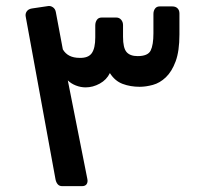

<svg xmlns="http://www.w3.org/2000/svg" viewBox="-20 -632 702 657"><path d="M193 5Q183 5 177.5 -1.5Q172 -8 170 -18L68 -575Q66 -585 71.5 -593Q77 -601 89 -603L143 -611Q152 -613 160.5 -607.5Q169 -602 171 -591L195 -463Q212 -434 252 -434Q282 -433 294 -450Q306 -467 306 -504V-545Q306 -556 311.5 -564Q317 -572 328 -572H378Q388 -572 394.5 -564.5Q401 -557 401 -546V-506Q401 -468 413 -454Q425 -440 451 -440Q486 -440 495.5 -459Q505 -478 505 -518V-584Q505 -595 510.5 -602.5Q516 -610 526 -610H570Q581 -610 587.5 -603.5Q594 -597 594 -586V-514Q594 -457 581 -422Q568 -387 547.5 -367.5Q527 -348 503 -341.5Q479 -335 458 -335Q426 -335 399.5 -345Q373 -355 356 -382Q345 -359 321.5 -346Q298 -333 273 -333Q256 -333 239.5 -339.5Q223 -346 212 -357L279 -19Q281 -9 276.5 -2Q272 5 260 5Z"/></svg>

Font: Fz Rubik Med
Style: Regular
Weight: 500
Designer: Hubert and Fischer
Foundry: Hubert and Fischer
Version: Vit hóa bi FontZin.com